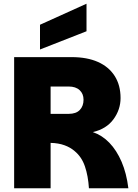

<svg xmlns="http://www.w3.org/2000/svg" viewBox="-20 -1012 742 1032"><path d="M56 0V-705H365Q448 -705 506.5 -679Q565 -653 596.5 -603.5Q628 -554 628 -485Q628 -423 590 -371Q552 -319 479 -302Q529 -285 568 -244.5Q607 -204 633.5 -142.5Q660 -81 670 0H458Q454 -66 436.5 -117.5Q419 -169 381 -200Q358 -220 326 -231.5Q294 -243 252 -244V0ZM252 -400H349Q389 -400 409 -421Q429 -442 429 -476Q429 -508 408 -527.5Q387 -547 349 -547H252ZM195 -746V-879L445 -992V-844Z"/></svg>

Font: Parkinsans ExtraBold
Style: Regular
Weight: 800
Designer: Red Stone, Indian Type Foundry
Foundry: Indian Type Foundry
Version: Version 1.000